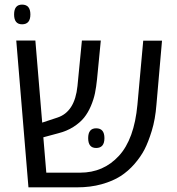

<svg xmlns="http://www.w3.org/2000/svg" viewBox="-20 -804 759 824"><path d="M74.7 -784.2Q110.4 -784.2 110.4 -741.9Q110.4 -699.7 74.7 -699.7Q40.5 -699.7 40.5 -741.9Q40.5 -784.2 74.7 -784.2ZM324.2 -63Q423.8 -63 490 -134.8Q556.2 -206.5 569.8 -355L594.7 -629.4H675.3L651.4 -355Q646.5 -291.5 631.3 -242.4Q616.2 -193.4 600.1 -162.4Q584 -131.3 557.4 -100.6Q530.8 -69.8 497.6 -48.3Q464.4 -26.9 416.3 -13.4Q368.2 0 311 0H102.1L49.8 -629.9H131.8L161.1 -277.8L226.1 -299.3Q301.3 -323.7 312.5 -435.1L331.5 -629.9H412.6L396.5 -464.4Q393.1 -431.2 387.7 -404.5Q382.3 -377.9 370.1 -349.1Q357.9 -320.3 340.6 -298.8Q323.2 -277.3 294.9 -259.3Q266.6 -241.2 229.5 -231.9L166 -214.8L178.7 -63ZM392.6 -253.4Q428.2 -253.4 428.2 -211.2Q428.2 -168.9 392.6 -168.9Q358.4 -168.9 358.4 -211.2Q358.4 -253.4 392.6 -253.4Z"/></svg>

Font: Open Sans Hebrew
Style: Regular
Weight: 400
Foundry: Ascender Corporation, Yanek Iontef
Version: Version 2.001;PS 002.001;hotconv 1.0.70;makeotf.lib2.5.58329